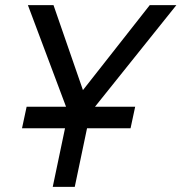

<svg xmlns="http://www.w3.org/2000/svg" viewBox="-20 -730 709 750"><path d="M186 0 234 -229H66L84 -313H238L89 -710H189L304 -378L565 -710H669L351 -313H508L490 -229H320L272 0Z"/></svg>

Font: Geist Regular
Style: Italic
Weight: 400
Italic angle: -12°
Designer: Basement.studio, Andrés Briganti, Mateo Zaragoza
Foundry: Basement.studio, Vercel, Andrés Briganti, Guido Ferreyra, Mateo Zaragoza
Version: Version 1.500; ttfautohint (v1.8.4.7-5d5b)